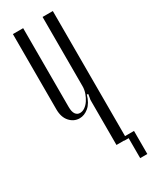

<svg xmlns="http://www.w3.org/2000/svg" viewBox="-209 -750 724 908"><g transform="rotate(-30 153.0 -295.5)"><path d="M199 -278Q187 -236 163.5 -216.5Q140 -197 114 -197Q83 -197 61 -221.5Q39 -246 39 -289V-700H95V-270Q95 -243 104 -230.5Q113 -218 128 -218Q142 -218 155 -227Q168 -236 178 -251Q188 -266 194.5 -284.5Q201 -303 201 -321V-700H257V-1H201V-247L206 -276ZM243 -17H306V109H267V0H243Z"/></g></svg>

Font: Moniqa Cond Heading
Style: Regular
Weight: 400
Width: 3
Designer: Rajesh Rajput
Foundry: Rajesh Rajput
Version: Version 1.000